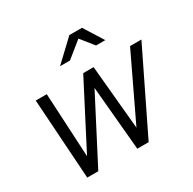

<svg xmlns="http://www.w3.org/2000/svg" viewBox="-158 -878 1044 1040"><g transform="rotate(-30 364.0 -358.5)"><path d="M100 0 67 -501H136L157 -101L364 -501H429L466 -101L657 -501H728L484 0H413L377 -401L169 0ZM274 -596 402 -717H481L557 -596H499L435 -676L336 -596Z"/></g></svg>

Font: Red Hat Display VF
Style: Italic
Weight: 300
Italic angle: -12°
Designer: Pentagram, MCKL
Foundry: Pentagram, MCKL
Version: Version 1.010